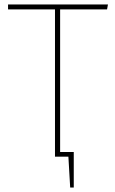

<svg xmlns="http://www.w3.org/2000/svg" viewBox="-20 -701 516 859"><path d="M249 -659V-21H310V138H294L286 0H226V-659H16V-681H463L459 -659Z"/></svg>

Font: Fira Sans Thin
Style: Regular
Weight: 100
Designer: bBox Type GmbH & Carrois Corporate GbR & Edenspiekermann AG
Foundry: bBox Type GmbH & Carrois Corporate GbR & Edenspiekermann AG
Version: Version 4.301